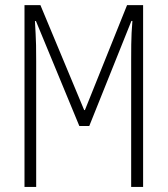

<svg xmlns="http://www.w3.org/2000/svg" viewBox="-20 -734 658 754"><path d="M76.2 0V-713.9H138.7L310.5 -301.8H313.5L479 -713.9H542V0H495.1V-499Q495.1 -534.2 495.4 -558.8Q495.6 -583.5 496.8 -605Q498 -626.5 500 -651.9H496.1L330.6 -239.3H291.5L121.1 -651.4H117.2Q118.7 -622.1 119.9 -601.3Q121.1 -580.6 121.6 -556.6Q122.1 -532.7 122.1 -493.7V0Z"/></svg>

Font: Open Sans Condensed Light
Style: Regular
Weight: 300
Width: 3
Designer: Monotype Design Team
Foundry: Monotype Imaging Inc.
Version: Version 3.003; ttfautohint (v1.8.4)